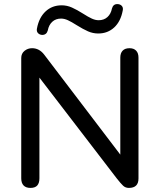

<svg xmlns="http://www.w3.org/2000/svg" viewBox="-20 -913 783 940"><path d="M84 -40V-629Q84 -651 100 -664Q116 -677 137 -677Q172 -677 196 -646L569 -156V-631Q569 -653 580.5 -665Q592 -677 614 -677Q635 -677 646.5 -665Q658 -653 658 -631V-39Q658 7 611 7Q594 7 582.5 -4Q571 -15 552 -39L173 -533V-40Q173 -17 162.5 -5Q152 7 129 7Q107 7 95.5 -5Q84 -17 84 -40ZM161 -774Q171 -827 203 -857Q235 -887 282 -887Q308 -887 332.5 -876Q357 -865 387 -846Q412 -830 429.5 -822Q447 -814 463 -814Q489 -814 506 -829.5Q523 -845 528 -871Q534 -893 554 -893Q568 -893 576 -884.5Q584 -876 581 -862Q571 -808 539 -778.5Q507 -749 461 -749Q435 -749 411 -759.5Q387 -770 355 -790Q330 -806 312.5 -814Q295 -822 279 -822Q253 -822 236 -806.5Q219 -791 214 -764Q208 -742 186 -742Q173 -743 165.5 -751.5Q158 -760 161 -774Z"/></svg>

Font: SN Pro
Style: Regular
Weight: 400
Designer: Tobias Whetton
Foundry: Supernotes
Version: Version 1.003